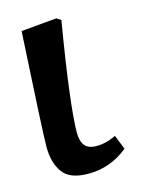

<svg xmlns="http://www.w3.org/2000/svg" viewBox="-88 -575 492 646"><g transform="rotate(-15 158.0 -252.5)"><path d="M141 14Q75 14 51 -21Q27 -56 27 -108Q27 -137 32 -233.5Q37 -330 47 -508L171 -519L186 -509Q162 -368 150 -270.5Q138 -173 138 -131Q138 -99 150.5 -84Q163 -69 191 -69Q225 -69 259 -86L279 -36Q218 14 141 14Z"/></g></svg>

Font: Literata 12pt SemiBold
Style: Italic
Weight: 600
Italic angle: -2°
Designer: Latin by Veronika Burian and Jose Scaglione. Greek by Irene Vlachou. Cyrillic by Vera Evstafieva
Foundry: TypeTogether
Version: Version 3.002